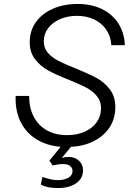

<svg xmlns="http://www.w3.org/2000/svg" viewBox="-20 -730 690 969"><path d="M186 202 194 163Q219 171 236 175Q253 179 273 179Q304 179 325 167Q346 155 346 133Q346 117 333.5 107.5Q321 98 299 98Q275 98 246 105L229 81L286 11Q215 5 162.5 -28Q110 -61 83 -117Q56 -173 59 -246H127Q127 -185 150.5 -140.5Q174 -96 217 -72Q260 -48 319 -48Q369 -48 408 -65.5Q447 -83 468.5 -114Q490 -145 490 -184Q490 -220 468 -246Q446 -272 414 -288.5Q382 -305 326 -328Q262 -353 223 -374.5Q184 -396 157 -431Q130 -466 130 -517Q130 -574 160.5 -617.5Q191 -661 246 -685.5Q301 -710 373 -710Q441 -710 494 -684.5Q547 -659 577.5 -611.5Q608 -564 610 -502H542Q539 -547 516 -580.5Q493 -614 455 -632Q417 -650 369 -650Q320 -650 282 -633Q244 -616 222.5 -587Q201 -558 201 -522Q201 -487 222 -463Q243 -439 274.5 -423Q306 -407 361 -385Q427 -358 466.5 -337Q506 -316 534 -279.5Q562 -243 562 -189Q562 -132 533.5 -88Q505 -44 454 -18Q403 8 338 11L292 67Q302 64 310 63Q318 62 326 62Q358 62 378.5 81Q399 100 399 129Q399 171 364 195Q329 219 273 219Q245 219 224.5 215Q204 211 186 202Z"/></svg>

Font: Azeret Mono Light
Style: Italic
Weight: 300
Italic angle: -12°
Designer: Martin Vácha
Foundry: Displaay
Version: Version 1.000; Glyphs 3.0.3, build 3074